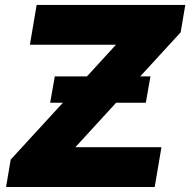

<svg xmlns="http://www.w3.org/2000/svg" viewBox="-20 -747 760 767"><path d="M4.3 0 22.7 -109.4 231.2 -336.6H180.4L198.9 -441.8H327.4L443.2 -568.2H99.4L126.4 -727.3H720.2L701.7 -617.9L540.1 -441.8H581L562.5 -336.6H443.9L281.2 -159.1H625L598 0Z"/></svg>

Font: Inter P Black
Style: Italic
Weight: 900
Italic angle: -9.40001°
Designer: Rasmus Andersson
Foundry: rsms
Version: Version 3.018;git-588b23468